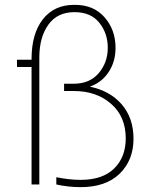

<svg xmlns="http://www.w3.org/2000/svg" viewBox="-20 -760 624 791"><path d="M312 11Q262 11 212 0V-30Q265 -19 312 -19Q403 -19 450.5 -66Q498 -113 498 -190Q498 -280 437.5 -332.5Q377 -385 285 -385H244V-415H283Q350 -415 387 -459Q424 -503 424 -563Q424 -623 389 -666.5Q354 -710 287 -710Q216 -710 179 -658Q142 -606 142 -523V0H110V-484H50V-514H110V-517Q110 -621 156.5 -680.5Q203 -740 285 -740H289Q366 -740 411 -688.5Q456 -637 456 -563Q456 -506 427.5 -463Q399 -420 350 -403Q433 -386 481.5 -330Q530 -274 530 -188Q530 -100 473 -44.5Q416 11 312 11Z"/></svg>

Font: Sora Thin
Style: Regular
Weight: 32
Designer: Jonathan Barnbrook, Julián Moncada
Foundry: Barnbrook Fonts
Version: Version 2.000